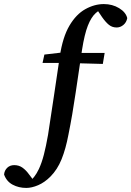

<svg xmlns="http://www.w3.org/2000/svg" viewBox="-161 -701 645 943"><path d="M349 -681Q391 -681 424 -661Q457 -641 464 -612Q460 -591 445 -578.5Q430 -566 412 -566Q390 -566 374 -579Q358 -592 341 -616L312 -659L360 -665Q332 -657 309.5 -637Q287 -617 270.5 -575Q254 -533 242 -457Q226 -352 210.5 -245Q195 -138 175 -39Q162 30 141.5 81Q121 132 86 167Q58 195 26.5 208.5Q-5 222 -32 222Q-69 222 -99 206Q-129 190 -141 156Q-139 136 -125.5 123Q-112 110 -91 110Q-68 110 -50.5 122.5Q-33 135 -18 156L8 190L-16 193Q-4 181 7.5 166.5Q19 152 30 129Q44 99 54.5 58.5Q65 18 75 -39Q90 -135 104 -230.5Q118 -326 133 -426Q147 -519 180 -575Q213 -631 258 -656Q303 -681 349 -681ZM48 -392 57 -433 168 -446V-441H353L344 -387L160 -392Z"/></svg>

Font: Lisu Bosa Black
Style: Italic
Weight: 900
Italic angle: -19°
Designer: David Morse, Annie Olsen, Victor Gaultney, Frank Grießhammer (Latin)
Foundry: SIL International
Version: Version 2.000